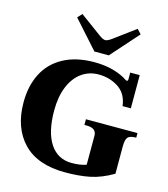

<svg xmlns="http://www.w3.org/2000/svg" viewBox="-140 -1093 1063 1212"><g transform="rotate(15 391.5 -487.0)"><path d="M220 -955 247 -984 386 -882Q413 -862 428 -862Q443 -862 470 -882L608 -984L635 -955L475 -775H381ZM32 -350Q32 -458 73.5 -539Q115 -620 198 -665Q281 -710 400 -710Q469 -710 525 -694Q581 -678 617 -653Q620 -650 626 -650Q634 -650 634 -659V-705H696V-488H642Q632 -568 575 -605Q518 -642 446 -642Q383 -642 334.5 -607Q286 -572 259 -506Q232 -440 232 -350Q232 -210 282 -134Q332 -58 424 -58Q481 -58 519 -72V-261Q519 -311 455 -311H440V-348H777V-318Q736 -318 722.5 -302.5Q709 -287 709 -242V-64Q632 -19 561.5 -4.5Q491 10 400 10Q218 10 125 -87Q32 -184 32 -350Z"/></g></svg>

Font: Taviraj ExtraBold
Style: Regular
Weight: 800
Designer: Katatrad Team
Foundry: CadsonDemak
Version: Version 1.001